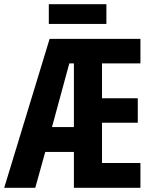

<svg xmlns="http://www.w3.org/2000/svg" viewBox="-23 -900 735 920"><path d="M649.9 0H331.1V-171.9H193.8L146 0H-2.9L214.8 -713.9H649.9V-596.2H465.8V-429.2H637.2V-312H465.8V-119.1H649.9ZM226.1 -291H331.1V-596.2H309.1ZM486.8 -879.9V-785.2H210.9V-879.9Z"/></svg>

Font: Open Sans Condensed
Style: Regular
Weight: 400
Width: 3
Designer: Monotype Design Team
Foundry: Monotype Imaging Inc.
Version: Version 3.000